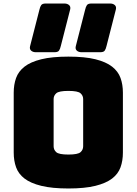

<svg xmlns="http://www.w3.org/2000/svg" viewBox="-20 -1057 777 1092"><path d="M679 -189Q679 -143 665.5 -105.5Q652 -68 617.5 -41.5Q583 -15 522.5 0Q462 15 369 15Q276 15 215 0Q154 -15 119.5 -41.5Q85 -68 71.5 -105.5Q58 -143 58 -189V-530Q58 -576 71.5 -613.5Q85 -651 119.5 -678Q154 -705 215 -720Q276 -735 369 -735Q462 -735 522.5 -720Q583 -705 617.5 -678Q652 -651 665.5 -613.5Q679 -576 679 -530ZM285 -225Q285 -205 300 -191.5Q315 -178 369 -178Q423 -178 438 -191.5Q453 -205 453 -225V-494Q453 -513 438 -526.5Q423 -540 369 -540Q315 -540 300 -526.5Q285 -513 285 -494ZM411 -794 464 -1001Q468 -1019 474.5 -1028Q481 -1037 500 -1037H606Q623 -1037 633 -1028Q643 -1019 639 -1003L586 -796Q582 -778 575.5 -769Q569 -760 550 -760H444Q427 -760 417 -769Q407 -778 411 -794ZM151 -794 204 -1001Q208 -1019 214.5 -1028Q221 -1037 240 -1037H346Q363 -1037 373 -1028Q383 -1019 379 -1003L326 -796Q322 -778 315.5 -769Q309 -760 290 -760H184Q167 -760 157 -769Q147 -778 151 -794Z"/></svg>

Font: Bungee
Style: Regular
Weight: 400
Designer: David Jonathan Ross
Foundry: David Jonathan Ross
Version: Version 1.000;PS 1.0;hotconv 1.0.72;makeotf.lib2.5.5900